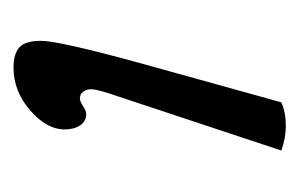

<svg xmlns="http://www.w3.org/2000/svg" viewBox="-102 -348 457 294"><g transform="rotate(90 127.0 -200.5)"><path d="M42 -34.2Q42 -62 77.1 -189.5L136.2 -402.3Q151.9 -409.2 171.9 -409.2Q190.9 -409.2 210 -402.3L126.5 -150.4Q116.2 -121.1 116.2 -110.8Q116.2 -103.5 120.1 -98.6Q124 -93.8 129.9 -93.8Q134.3 -93.8 141.1 -98.1Q148.9 -103.5 154.3 -103.5Q165.5 -103.5 171.6 -94Q177.7 -84.5 177.7 -70.3Q177.7 -43 148.4 -17.6Q119.1 7.8 83 7.8Q62 7.8 52 -1.2Q42 -10.3 42 -34.2Z"/></g></svg>

Font: Theano Old Style
Style: Regular
Weight: 400
Designer: Alexey Kryukov
Version: Version 2.00